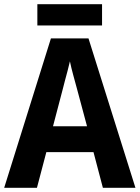

<svg xmlns="http://www.w3.org/2000/svg" viewBox="-20 -966 669 920"><path d="M473 -66 428 -237H202L157 -66H0L224 -782H404L629 -66ZM349 -540Q341 -569 331 -606Q321 -643 315 -672Q311 -654 304 -627.5Q297 -601 290.5 -577Q284 -553 281 -540L234 -361H397ZM469 -946V-844H159V-946Z"/></svg>

Font: Noto Sans Malayalam UI SemiCondensed
Style: Bold
Weight: 700
Width: 4
Designer: Jelle Bosma - Monotype Design Team
Foundry: Monotype Imaging Inc.
Version: Version 2.104; ttfautohint (v1.8.4.7-5d5b)